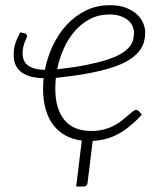

<svg xmlns="http://www.w3.org/2000/svg" viewBox="-20 -524 614 722"><path d="M65 -324Q65 -290.5 87.8 -276Q110.5 -261.5 149 -261.5Q158 -309 178.8 -352.8Q199.5 -396.5 230.5 -430.2Q261.5 -464 302.5 -484.2Q343.5 -504.5 393.5 -504.5Q430 -504.5 455.2 -494.2Q480.5 -484 496.2 -468.8Q512 -453.5 519 -435.8Q526 -418 526 -402.5Q526 -382 520.5 -363.5Q515 -345 501 -328.5Q487 -312 463 -297.2Q439 -282.5 401.5 -270.2Q364 -258 312 -248.2Q260 -238.5 190 -231Q189 -220.5 188.5 -210.2Q188 -200 188 -190Q188 -115.5 221.8 -73.5Q255.5 -31.5 323.5 -31.5Q350 -31.5 371.2 -37.2Q392.5 -43 409.2 -52Q426 -61 438.8 -71Q451.5 -81 461.5 -90Q471.5 -99 478.8 -104.8Q486 -110.5 492 -110.5Q498 -110.5 502.5 -105.5L513.5 -92.5Q490.5 -68 468.5 -50Q446.5 -32 424.2 -20Q402 -8 378.5 -1.8Q355 4.5 328.5 6L309.5 162Q308 177.5 293.5 177.5H266.5L287.5 4.5Q252 0 225 -15.2Q198 -30.5 179.5 -55.2Q161 -80 151.5 -113.8Q142 -147.5 142 -189Q142 -199 142.5 -209.2Q143 -219.5 144 -230Q119 -230.5 98.2 -235.5Q77.5 -240.5 62.8 -250.8Q48 -261 39.8 -277.2Q31.5 -293.5 31.5 -317Q31.5 -328 32.8 -338.2Q34 -348.5 37 -358.5Q40 -368.5 44.8 -379.2Q49.5 -390 56 -402.5L72 -399Q77.5 -397.5 79.5 -394.5Q81.5 -391.5 81.5 -388.5Q81.5 -385.5 79 -380Q76.5 -374.5 73.2 -366.2Q70 -358 67.5 -347.2Q65 -336.5 65 -324ZM391 -469.5Q351 -469.5 318.5 -452.5Q286 -435.5 261.2 -407Q236.5 -378.5 219.8 -341.2Q203 -304 195 -263.5Q258.5 -270.5 304.5 -279.8Q350.5 -289 382.8 -299.5Q415 -310 434.8 -321.8Q454.5 -333.5 465.5 -346.5Q476.5 -359.5 480.2 -373Q484 -386.5 484 -401Q484 -411.5 479.2 -423.8Q474.5 -436 463.5 -446Q452.5 -456 434.8 -462.8Q417 -469.5 391 -469.5Z"/></svg>

Font: Lato Light
Style: Italic
Weight: 300
Italic angle: -7°
Designer: Lukasz Dziedzic
Foundry: tyPoland Lukasz Dziedzic
Version: Version 2.007; 2014-02-27